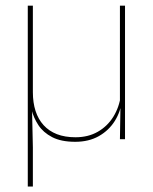

<svg xmlns="http://www.w3.org/2000/svg" viewBox="-20 -506 556 698"><path d="M434.5 -485.5V0H416L418 -127H416V-485.5ZM99.5 -170.5Q99.5 -133 109.2 -102.8Q119 -72.5 138.5 -51Q158 -29.5 187 -18.2Q216 -7 254.5 -7Q300.5 -7 335.2 -26.8Q370 -46.5 391.8 -81.2Q413.5 -116 419.5 -160.5L428.5 -141.5H423Q419 -101 397.5 -66.5Q376 -32 339.5 -11.2Q303 9.5 253.5 9.5Q202 9.5 169.5 -7.5Q137 -24.5 119.5 -51.2Q102 -78 95 -107L96.5 -106.5L99.5 30V172H81V-485.5H99.5Z"/></svg>

Font: Anek Telugu Medium Thin
Style: Regular
Weight: 250
Version: Version 1.003